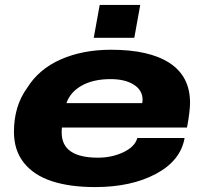

<svg xmlns="http://www.w3.org/2000/svg" viewBox="-20 -740 820 772"><path d="M356.9 -587.9 380.9 -720.2H543.9L520 -587.9ZM362.8 12.2Q260.7 12.2 188.5 -11.5Q116.2 -35.2 76.2 -85.2Q36.1 -135.3 36.1 -210Q36.1 -313.5 88.9 -386.2Q135.7 -461.9 224.1 -501Q312.5 -540 426.8 -540Q580.6 -540 662.4 -486.3Q744.1 -432.6 744.1 -327.1Q744.1 -292.5 731.9 -227.1H229Q228 -220.2 228 -207Q228 -106 374 -106Q429.7 -106 476.1 -127.9Q522.5 -149.9 532.2 -185.1H722.2Q706.5 -94.2 607.2 -41Q507.8 12.2 362.8 12.2ZM247.1 -325.2H551.8Q553.2 -332.5 553.2 -338.9Q553.2 -377.4 517.8 -399.7Q482.4 -421.9 424.8 -421.9Q355 -421.9 308.6 -395.8Q262.2 -369.6 247.1 -325.2Z"/></svg>

Font: Archivo Expanded ExtraBold
Style: Italic
Weight: 800
Width: 7
Italic angle: -10°
Designer: Hector Gatti
Foundry: Omnibus-Type
Version: Version 2.001